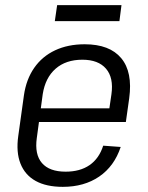

<svg xmlns="http://www.w3.org/2000/svg" viewBox="-20 -719 575 746"><path d="M224 7Q160 7 118.5 -16Q77 -39 59.5 -83.5Q42 -128 51 -191L73 -349Q82 -411 113 -455.5Q144 -500 194 -523.5Q244 -547 309 -547Q406 -547 451 -493Q496 -439 482 -337L469 -245H118L125 -298H417L401 -271L413 -353Q422 -417 392 -452Q362 -487 300 -487Q236 -487 196 -452Q156 -417 146 -353L123 -183Q114 -119 143 -85.5Q172 -52 235 -52Q291 -52 328 -77.5Q365 -103 381 -153L449 -148Q424 -73 365.5 -33Q307 7 224 7ZM452 -699 444 -637H193L202 -699Z"/></svg>

Font: Pathway Extreme SemiCondensed Light
Style: Italic
Weight: 300
Width: 4
Italic angle: -8°
Version: Version 1.001;gftools[0.9.26]